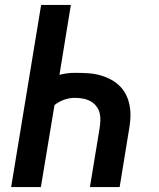

<svg xmlns="http://www.w3.org/2000/svg" viewBox="-20 -755 640 775"><path d="M25 0 146 -735H266L220 -453Q235 -457 251 -459Q267 -461 282 -461Q308 -461 334 -459.5Q360 -458 383.5 -451.5Q407 -445 428.5 -433.5Q450 -422 466.5 -404.5Q483 -387 492.5 -364.5Q502 -342 505 -317.5Q508 -293 505.5 -267Q503 -241 498 -215L463 0H343L381 -231Q384 -248 385 -265Q386 -282 382.5 -297.5Q379 -313 369 -326Q359 -339 345 -346.5Q331 -354 315 -357Q299 -360 282 -360Q260 -360 239 -352.5Q218 -345 200 -331L145 0Z"/></svg>

Font: Iosevka Extended Oblique
Style: Bold
Weight: 700
Width: 7
Italic angle: -9°
Monospace: yes
Designer: Belleve Invis
Foundry: Belleve Invis
Version: Version 32.5.0; ttfautohint (v1.8.4)